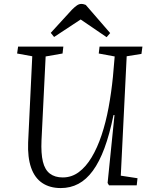

<svg xmlns="http://www.w3.org/2000/svg" viewBox="-20 -942 771 976"><path d="M594 -49 679 -36 675 0H534L527 -12L562 -357H557Q537 -259 511 -189Q485 -119 452 -74Q419 -29 378.5 -7.5Q338 14 289 14Q233 14 194.5 -12Q156 -38 138 -90Q120 -142 123 -218L144 -656L67 -670L72 -705H302L298 -670L212 -655L191 -229Q188 -162 198 -120.5Q208 -79 233.5 -59.5Q259 -40 299 -40Q344 -40 380.5 -67Q417 -94 446 -142.5Q475 -191 496.5 -255.5Q518 -320 532 -395.5Q546 -471 554 -551L563 -655L482 -670L486 -705H704L699 -668L624 -656ZM540 -774 522 -753 390 -843 255 -754 238 -775 346 -893Q360 -907 371 -914.5Q382 -922 393 -922Q400 -922 405.5 -920.5Q411 -919 416 -917Z"/></svg>

Font: Literata 24pt Light
Style: Italic
Weight: 300
Italic angle: -2°
Designer: Latin by Veronika Burian and Jose Scaglione. Greek by Irene Vlachou. Cyrillic by Vera Evstafieva
Foundry: TypeTogether
Version: Version 3.103;gftools[0.9.29]